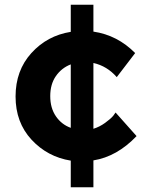

<svg xmlns="http://www.w3.org/2000/svg" viewBox="-20 -677 638 814"><path d="M376 117H280V4Q181 -12 113.5 -85Q46 -158 46 -268Q46 -378 113 -452Q180 -526 280 -542V-657H376V-543Q478 -528 553 -452L475 -350Q434 -397 376 -410V-131Q402 -139 425.5 -156Q449 -173 460 -186L470 -200L559 -100Q476 -13 376 3ZM280 -135V-404Q241 -389 217 -354.5Q193 -320 193 -269.5Q193 -219 217 -184Q241 -149 280 -135Z"/></svg>

Font: Montserrat Alternates
Style: Bold
Weight: 700
Version: Version 2.001